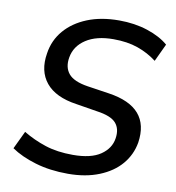

<svg xmlns="http://www.w3.org/2000/svg" viewBox="-81 -787 795 868"><g transform="rotate(10 316.5 -352.5)"><path d="M288 9Q205 9 138 -11Q71 -31 26 -62L65 -144Q113 -115 168 -97Q223 -79 295 -79Q378 -79 422 -109Q466 -139 473 -186Q480 -230 457 -256.5Q434 -283 369 -292L271 -308Q174 -322 130.5 -375Q87 -428 101 -511Q110 -572 149 -617.5Q188 -663 251 -688.5Q314 -714 397 -714Q468 -714 527.5 -694.5Q587 -675 624 -643L586 -562Q547 -592 498.5 -609Q450 -626 386 -626Q308 -626 260 -594.5Q212 -563 203 -510Q195 -464 219 -435Q243 -406 308 -396L408 -381Q602 -352 577 -185Q567 -128 530 -84.5Q493 -41 431 -16Q369 9 288 9Z"/></g></svg>

Font: Mulish SemiBold
Style: Italic
Weight: 600
Italic angle: -9°
Designer: Vernon Adams
Foundry: Vernon Adams
Version: Version 3.603; ttfautohint (v1.8.3)